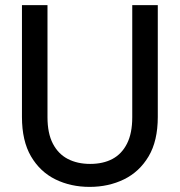

<svg xmlns="http://www.w3.org/2000/svg" viewBox="-20 -720 704 752"><path d="M331 12Q257 12 197 -17.5Q137 -47 101.5 -107.5Q66 -168 66 -262V-700H166V-261Q166 -198 187 -157.5Q208 -117 245.5 -97.5Q283 -78 333 -78Q384 -78 420.5 -97.5Q457 -117 477.5 -157.5Q498 -198 498 -261V-700H598V-262Q598 -168 562 -107.5Q526 -47 465.5 -17.5Q405 12 331 12Z"/></svg>

Font: DM Sans 12pt Medium
Style: Regular
Weight: 500
Version: Version 4.004;gftools[0.9.30]